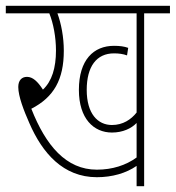

<svg xmlns="http://www.w3.org/2000/svg" viewBox="-20 -642 606 662"><path d="M477 -596H566V-622H0V-596H150C164 -562 173 -513 173 -468C173 -408 159 -362 128 -333C110 -361 93 -377 73 -377C55 -377 43 -365 43 -342C43 -310 62 -261 81 -218C126 -114 198 -31 314 -31C367 -31 415 -45 451 -70V0H477ZM366 -211C317 -211 279 -250 279 -332C279 -413 313 -458 373 -458C390 -458 404 -456 418 -451L422 -477C408 -482 393 -484 373 -484C303 -484 252 -436 252 -332C252 -233 303 -185 366 -185C403 -185 433 -199 451 -218V-99C414 -72 367 -57 314 -57C208 -57 138 -140 88 -267C166 -307 200 -368 200 -467C200 -514 191 -561 178 -596H451V-254C432 -230 404 -211 366 -211Z"/></svg>

Font: Noto Sans Devanagari ExtraCondensed Thin
Style: Regular
Weight: 100
Width: 2
Designer: Jelle Bosma - Monotype Design Team
Foundry: Monotype Imaging Inc.
Version: Version 2.004